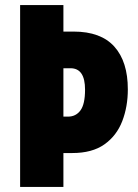

<svg xmlns="http://www.w3.org/2000/svg" viewBox="-20 -827 540 754"><path d="M482 -476Q482 -408 460 -351Q438 -294 390 -260Q342 -226 264 -226H229V-93H59V-807H229V-703H269Q376 -703 429 -644Q482 -585 482 -476ZM247 -369Q278 -369 296 -393.5Q314 -418 314 -475Q314 -559 257 -559H229V-369Z"/></svg>

Font: Noto Sans Kannada UI ExtraCondensed Black
Style: Regular
Weight: 900
Width: 2
Designer: Jelle Bosma - Monotype Design Team
Foundry: Monotype Imaging Inc.
Version: Version 2.005; ttfautohint (v1.8.4.7-5d5b)